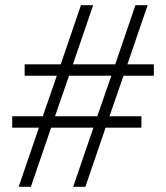

<svg xmlns="http://www.w3.org/2000/svg" viewBox="-20 -720 640 740"><path d="M52 0 130 -228H27V-272H145L199 -428H75V-472H214L292 -700H339L261 -472H424L502 -700H549L471 -472H573V-428H456L402 -272H525V-228H387L309 0H262L340 -228H177L99 0ZM192 -272H355L409 -428H246Z"/></svg>

Font: Red Hat Mono
Style: Regular
Weight: 300
Monospace: yes
Designer: Pentagram, MCKL
Foundry: Pentagram, MCKL
Version: Version 1.023